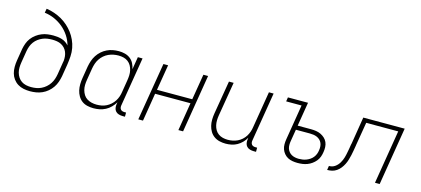

<svg xmlns="http://www.w3.org/2000/svg" viewBox="-59 -1213 3719 1698"><g transform="rotate(15 1800.0 -363.5)"><path d="M248 8Q218 8 189 2Q160 -4 136 -19Q112 -34 95 -57Q78 -80 70.5 -107.5Q63 -135 63 -165.5Q63 -196 68 -226L86 -336Q91 -362 100.5 -388Q110 -414 127 -436.5Q144 -459 167.5 -476.5Q191 -494 217 -504.5Q243 -515 269.5 -518.5Q296 -522 323 -522Q344 -522 363.5 -519.5Q383 -517 402 -511Q421 -505 437 -494Q453 -483 465 -469Q453 -514 427.5 -553Q402 -592 366.5 -622Q331 -652 287.5 -671.5Q244 -691 196 -697L203 -735Q240 -730 276 -717.5Q312 -705 343.5 -687Q375 -669 402.5 -644.5Q430 -620 451.5 -591.5Q473 -563 488.5 -529Q504 -495 511 -458Q518 -421 515.5 -382Q513 -343 507 -304L489 -194Q484 -167 474.5 -139.5Q465 -112 448.5 -88Q432 -64 409 -44.5Q386 -25 359 -13Q332 -1 304 3.5Q276 8 248 8ZM249 -30Q249 -30 249 -30Q249 -30 249 -30Q273 -30 296 -34Q319 -38 341 -48.5Q363 -59 382 -75.5Q401 -92 414.5 -112.5Q428 -133 435.5 -155.5Q443 -178 447 -201L466 -319L468 -328Q470 -349 468 -370Q466 -391 458 -410Q450 -429 436.5 -443.5Q423 -458 405 -467.5Q387 -477 365.5 -480.5Q344 -484 323 -484Q301 -484 279 -481Q257 -478 235.5 -469Q214 -460 195 -446Q176 -432 162 -413Q148 -394 140 -372.5Q132 -351 128 -329L110 -219Q106 -195 105.5 -171Q105 -147 111 -125Q117 -103 129.5 -84Q142 -65 160.5 -52.5Q179 -40 202 -35Q225 -30 249 -30Z M829 8Q801 8 773 1.5Q745 -5 723.5 -21Q702 -37 688 -61Q674 -85 668 -112Q662 -139 662.5 -168Q663 -197 668 -226L686 -336Q691 -363 700 -389.5Q709 -416 724.5 -440Q740 -464 762 -483.5Q784 -503 810 -515.5Q836 -528 863 -533Q890 -538 918 -538Q947 -538 974 -531Q1001 -524 1022.5 -507.5Q1044 -491 1056.5 -466.5Q1069 -442 1074 -415L1093 -530H1136L1062 -81Q1060 -71 1061.5 -61Q1063 -51 1069 -43.5Q1075 -36 1084.5 -33Q1094 -30 1104 -30H1119V8H1098Q1080 8 1062.5 3Q1045 -2 1033.5 -14.5Q1022 -27 1019 -45Q1016 -63 1019 -81L1022 -98Q1007 -73 986 -51.5Q965 -30 939 -16.5Q913 -3 885.5 2.5Q858 8 829 8Q829 8 829 8Q829 8 829 8ZM849 -30Q871 -30 893.5 -34Q916 -38 937 -48.5Q958 -59 976 -75Q994 -91 1007 -111Q1020 -131 1027.5 -153Q1035 -175 1038 -197L1056 -307Q1060 -331 1061 -354.5Q1062 -378 1057 -400.5Q1052 -423 1041 -442.5Q1030 -462 1012 -475.5Q994 -489 971.5 -494.5Q949 -500 925 -500Q902 -500 879 -495.5Q856 -491 834 -481Q812 -471 793 -454.5Q774 -438 760.5 -417.5Q747 -397 739.5 -374.5Q732 -352 728 -329L710 -219Q706 -195 705.5 -171.5Q705 -148 711 -125.5Q717 -103 729 -84Q741 -65 760 -53Q779 -41 802 -35.5Q825 -30 849 -30Z M1239 0 1327 -530H1370L1331 -295H1654L1693 -530H1736L1649 0H1606L1648 -257H1324L1282 0Z M2040 8Q2011 8 1983.5 1.5Q1956 -5 1933.5 -21Q1911 -37 1897 -60.5Q1883 -84 1876.5 -111Q1870 -138 1870.5 -167.5Q1871 -197 1876 -226L1927 -530H1970L1918 -219Q1914 -196 1913.5 -172.5Q1913 -149 1918 -127Q1923 -105 1934 -86Q1945 -67 1963 -54Q1981 -41 2003.5 -35.5Q2026 -30 2049 -30Q2072 -30 2094.5 -34.5Q2117 -39 2138 -49Q2159 -59 2177 -75Q2195 -91 2207.5 -111Q2220 -131 2227.5 -153Q2235 -175 2238 -197L2293 -530H2336L2262 -81Q2260 -71 2261.5 -61Q2263 -51 2269 -43.5Q2275 -36 2284.5 -33Q2294 -30 2304 -30H2319V8H2298Q2280 8 2262.5 3Q2245 -2 2233.5 -14.5Q2222 -27 2219 -45Q2216 -63 2219 -81L2221 -95Q2208 -71 2188 -50.5Q2168 -30 2144 -16.5Q2120 -3 2093 2.5Q2066 8 2040 8Z M2698 8Q2675 8 2651.5 4Q2628 0 2608.5 -10.5Q2589 -21 2574.5 -38.5Q2560 -56 2552.5 -77Q2545 -98 2545 -122Q2545 -146 2549 -169L2602 -492H2461L2467 -530H2651L2615 -311H2737Q2761 -311 2784 -307.5Q2807 -304 2827 -294.5Q2847 -285 2863.5 -270Q2880 -255 2889 -234.5Q2898 -214 2899 -190.5Q2900 -167 2896 -144Q2893 -122 2885 -100Q2877 -78 2862 -60Q2847 -42 2827.5 -28Q2808 -14 2786.5 -6Q2765 2 2743 5Q2721 8 2698 8ZM2699 -30Q2717 -30 2734 -32.5Q2751 -35 2768 -41.5Q2785 -48 2800.5 -58.5Q2816 -69 2827.5 -83.5Q2839 -98 2845.5 -115Q2852 -132 2854 -149Q2857 -167 2856 -184Q2855 -201 2848.5 -216Q2842 -231 2830 -242.5Q2818 -254 2803 -260.5Q2788 -267 2771.5 -269.5Q2755 -272 2737 -272H2609L2591 -163Q2588 -146 2588 -128Q2588 -110 2593 -94.5Q2598 -79 2608.5 -66Q2619 -53 2633.5 -45Q2648 -37 2665 -33.5Q2682 -30 2699 -30Z M2968 0 2974 -38Q2988 -38 3001.5 -41.5Q3015 -45 3027.5 -53.5Q3040 -62 3050 -73Q3060 -84 3067.5 -96.5Q3075 -109 3080.5 -122Q3086 -135 3090 -148.5Q3094 -162 3097 -176Q3100 -190 3102.5 -203.5Q3105 -217 3107.5 -230.5Q3110 -244 3112 -258Q3113 -264 3114 -270.5Q3115 -277 3117 -283L3157 -530H3536L3449 0H3406L3487 -492H3194L3158 -277Q3158 -277 3158 -276.5Q3158 -276 3158 -275V-273Q3158 -272 3157.5 -271.5Q3157 -271 3157 -271V-269Q3153 -247 3149.5 -225Q3146 -203 3141 -181.5Q3136 -160 3129.5 -138Q3123 -116 3112.5 -95Q3102 -74 3087.5 -55.5Q3073 -37 3053.5 -23.5Q3034 -10 3012 -5Q2990 0 2968 0Z"/></g></svg>

Font: Iosevka Curly XLtEx
Style: Italic
Weight: 200
Width: 7
Italic angle: -9°
Monospace: yes
Designer: Belleve Invis
Foundry: Belleve Invis
Version: Version 11.1.0; ttfautohint (v1.8.3)